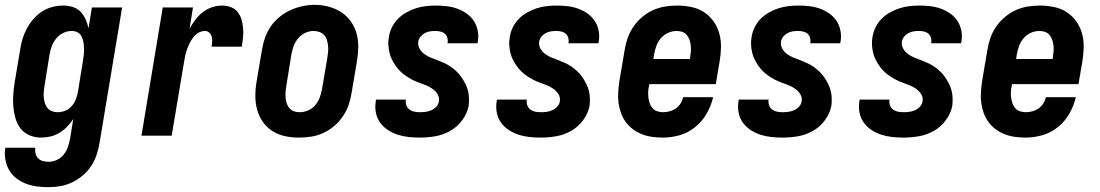

<svg xmlns="http://www.w3.org/2000/svg" viewBox="-31 -561 4551 794"><path d="M171 213Q146 213 122 210Q98 207 76 198.5Q54 190 36 176Q18 162 6.5 142Q-5 122 -9 98Q-13 74 -9 50H115Q113 62 116 74Q119 86 127 94Q135 102 146.5 105Q158 108 171 108Q188 108 205 100Q222 92 233 77.5Q244 63 250 46Q256 29 259 11L272 -69Q261 -52 246.5 -37Q232 -22 214.5 -11.5Q197 -1 177.5 3.5Q158 8 138 8Q113 8 90 -2Q67 -12 53 -31Q39 -50 32.5 -73.5Q26 -97 24 -121.5Q22 -146 24 -172Q26 -198 30 -223L52 -353Q55 -376 61.5 -398Q68 -420 79 -441Q90 -462 106 -481Q122 -500 142 -513Q162 -526 185 -532Q208 -538 230 -538Q251 -538 270 -532Q289 -526 302 -512.5Q315 -499 323 -481Q331 -463 335 -444L349 -530H474L381 28Q377 53 369 77.5Q361 102 347 124Q333 146 312.5 163.5Q292 181 268.5 192.5Q245 204 220 208.5Q195 213 171 213ZM207 -97Q223 -97 238.5 -103Q254 -109 265 -121.5Q276 -134 282 -149Q288 -164 291 -179Q296 -212 301.5 -244.5Q307 -277 312 -309Q314 -322 315.5 -335Q317 -348 316.5 -361Q316 -374 314 -386.5Q312 -399 306.5 -410Q301 -421 290 -427Q279 -433 266 -433Q248 -433 231 -425Q214 -417 202 -402.5Q190 -388 183.5 -371Q177 -354 174 -336L153 -206Q151 -194 150 -181.5Q149 -169 150 -157.5Q151 -146 154.5 -134.5Q158 -123 165.5 -114Q173 -105 184 -101Q195 -97 207 -97Z M554 0 642 -530H767L753 -442Q763 -461 776.5 -479Q790 -497 807.5 -510.5Q825 -524 845.5 -531Q866 -538 887 -538Q906 -538 923.5 -531.5Q941 -525 952 -511Q963 -497 968 -479.5Q973 -462 974.5 -443.5Q976 -425 974 -405.5Q972 -386 969 -368H844Q846 -378 846.5 -388.5Q847 -399 844.5 -409Q842 -419 834.5 -426Q827 -433 817 -433Q803 -433 790.5 -426Q778 -419 769 -407.5Q760 -396 753.5 -383Q747 -370 742.5 -357.5Q738 -345 735 -331.5Q732 -318 730 -304L679 0Z M1205 8Q1176 8 1147.5 2Q1119 -4 1095.5 -19Q1072 -34 1056 -57Q1040 -80 1032.5 -107Q1025 -134 1025 -164Q1025 -194 1030 -223L1052 -353Q1056 -379 1064.5 -403.5Q1073 -428 1088 -450.5Q1103 -473 1124.5 -490.5Q1146 -508 1170 -519Q1194 -530 1219.5 -535.5Q1245 -541 1271 -541Q1300 -541 1328 -533.5Q1356 -526 1379.5 -511Q1403 -496 1419.5 -473Q1436 -450 1443.5 -423Q1451 -396 1450.5 -366Q1450 -336 1445 -307L1423 -177Q1419 -151 1410.5 -126.5Q1402 -102 1387 -80Q1372 -58 1351 -40Q1330 -22 1306 -11Q1282 0 1256 4Q1230 8 1205 8ZM1208 -97Q1226 -97 1243.5 -104.5Q1261 -112 1273 -126.5Q1285 -141 1291.5 -158.5Q1298 -176 1301 -194L1323 -324Q1325 -336 1326 -348.5Q1327 -361 1325.5 -373Q1324 -385 1320.5 -396.5Q1317 -408 1309 -416.5Q1301 -425 1289.5 -429Q1278 -433 1266 -433Q1248 -433 1231 -425Q1214 -417 1202 -402.5Q1190 -388 1183.5 -371Q1177 -354 1174 -336L1153 -206Q1151 -194 1150 -181.5Q1149 -169 1150 -157Q1151 -145 1154.5 -134Q1158 -123 1165.5 -114Q1173 -105 1184 -101Q1195 -97 1208 -97Z M1706 8Q1682 8 1658.5 5.5Q1635 3 1613.5 -4Q1592 -11 1573 -23.5Q1554 -36 1541 -54Q1528 -72 1523.5 -95Q1519 -118 1523 -142Q1523 -144 1523.5 -145.5Q1524 -147 1524 -149H1648Q1648 -149 1648 -148Q1648 -147 1647 -147Q1646 -135 1650 -124.5Q1654 -114 1663 -107.5Q1672 -101 1683 -99Q1694 -97 1706 -97Q1717 -97 1729 -98.5Q1741 -100 1752.5 -105Q1764 -110 1773 -119.5Q1782 -129 1784 -141Q1787 -157 1779 -170.5Q1771 -184 1758.5 -193Q1746 -202 1731.5 -208Q1717 -214 1702.5 -219Q1688 -224 1674.5 -231Q1661 -238 1648.5 -246.5Q1636 -255 1625 -265.5Q1614 -276 1605.5 -288.5Q1597 -301 1590 -314.5Q1583 -328 1579.5 -343.5Q1576 -359 1575 -375Q1574 -391 1577 -407Q1580 -428 1589.5 -447.5Q1599 -467 1614 -482.5Q1629 -498 1648.5 -509Q1668 -520 1688 -526.5Q1708 -533 1728.5 -535.5Q1749 -538 1770 -538Q1793 -538 1815.5 -535.5Q1838 -533 1859 -525.5Q1880 -518 1898 -505.5Q1916 -493 1928 -475Q1940 -457 1944.5 -434.5Q1949 -412 1945 -389Q1944 -387 1944 -385Q1944 -383 1943 -382H1819Q1819 -382 1819.5 -382.5Q1820 -383 1820 -384Q1822 -394 1819 -404.5Q1816 -415 1808.5 -421.5Q1801 -428 1790.5 -430.5Q1780 -433 1770 -433Q1759 -433 1748 -431.5Q1737 -430 1726.5 -424.5Q1716 -419 1708.5 -410Q1701 -401 1699 -390Q1696 -374 1704 -360Q1712 -346 1724.5 -337Q1737 -328 1751 -322.5Q1765 -317 1779.5 -311.5Q1794 -306 1808 -299.5Q1822 -293 1834.5 -284Q1847 -275 1858 -264.5Q1869 -254 1877.5 -241.5Q1886 -229 1893 -215.5Q1900 -202 1904 -186.5Q1908 -171 1908.5 -155.5Q1909 -140 1907 -123Q1901 -92 1880.5 -64Q1860 -36 1830.5 -19.5Q1801 -3 1769 2.5Q1737 8 1706 8Z M2206 8Q2182 8 2158.5 5.5Q2135 3 2113.5 -4Q2092 -11 2073 -23.5Q2054 -36 2041 -54Q2028 -72 2023.5 -95Q2019 -118 2023 -142Q2023 -144 2023.5 -145.5Q2024 -147 2024 -149H2148Q2148 -149 2148 -148Q2148 -147 2147 -147Q2146 -135 2150 -124.5Q2154 -114 2163 -107.5Q2172 -101 2183 -99Q2194 -97 2206 -97Q2217 -97 2229 -98.5Q2241 -100 2252.5 -105Q2264 -110 2273 -119.5Q2282 -129 2284 -141Q2287 -157 2279 -170.5Q2271 -184 2258.5 -193Q2246 -202 2231.5 -208Q2217 -214 2202.5 -219Q2188 -224 2174.5 -231Q2161 -238 2148.5 -246.5Q2136 -255 2125 -265.5Q2114 -276 2105.5 -288.5Q2097 -301 2090 -314.5Q2083 -328 2079.5 -343.5Q2076 -359 2075 -375Q2074 -391 2077 -407Q2080 -428 2089.5 -447.5Q2099 -467 2114 -482.5Q2129 -498 2148.5 -509Q2168 -520 2188 -526.5Q2208 -533 2228.5 -535.5Q2249 -538 2270 -538Q2293 -538 2315.5 -535.5Q2338 -533 2359 -525.5Q2380 -518 2398 -505.5Q2416 -493 2428 -475Q2440 -457 2444.5 -434.5Q2449 -412 2445 -389Q2444 -387 2444 -385Q2444 -383 2443 -382H2319Q2319 -382 2319.5 -382.5Q2320 -383 2320 -384Q2322 -394 2319 -404.5Q2316 -415 2308.5 -421.5Q2301 -428 2290.5 -430.5Q2280 -433 2270 -433Q2259 -433 2248 -431.5Q2237 -430 2226.5 -424.5Q2216 -419 2208.5 -410Q2201 -401 2199 -390Q2196 -374 2204 -360Q2212 -346 2224.5 -337Q2237 -328 2251 -322.5Q2265 -317 2279.5 -311.5Q2294 -306 2308 -299.5Q2322 -293 2334.5 -284Q2347 -275 2358 -264.5Q2369 -254 2377.5 -241.5Q2386 -229 2393 -215.5Q2400 -202 2404 -186.5Q2408 -171 2408.5 -155.5Q2409 -140 2407 -123Q2401 -92 2380.5 -64Q2360 -36 2330.5 -19.5Q2301 -3 2269 2.5Q2237 8 2206 8Z M2710 8Q2688 8 2666 5Q2644 2 2623.5 -6Q2603 -14 2586.5 -26.5Q2570 -39 2557.5 -55.5Q2545 -72 2537.5 -92.5Q2530 -113 2527 -134.5Q2524 -156 2525.5 -178.5Q2527 -201 2530 -223L2552 -353Q2556 -379 2564.5 -403.5Q2573 -428 2588 -450Q2603 -472 2624 -490Q2645 -508 2669.5 -519Q2694 -530 2719.5 -534Q2745 -538 2770 -538Q2799 -538 2828 -532Q2857 -526 2880 -511Q2903 -496 2919.5 -473Q2936 -450 2943.5 -423Q2951 -396 2950.5 -366Q2950 -336 2945 -307L2929 -213H2654L2653 -206Q2650 -194 2649.5 -181.5Q2649 -169 2650.5 -157Q2652 -145 2656 -133.5Q2660 -122 2667.5 -113.5Q2675 -105 2686.5 -101Q2698 -97 2710 -97Q2724 -97 2737.5 -100.5Q2751 -104 2763 -112Q2775 -120 2783 -132.5Q2791 -145 2794 -159H2918Q2910 -124 2891.5 -91.5Q2873 -59 2844 -35.5Q2815 -12 2780 -2Q2745 8 2710 8ZM2671 -317H2822L2823 -324Q2825 -336 2826 -348.5Q2827 -361 2825.5 -373Q2824 -385 2820.5 -396Q2817 -407 2809.5 -416Q2802 -425 2791 -429Q2780 -433 2767 -433Q2750 -433 2732.5 -425.5Q2715 -418 2702.5 -403.5Q2690 -389 2683.5 -371.5Q2677 -354 2674 -336Z M3206 8Q3182 8 3158.5 5.5Q3135 3 3113.5 -4Q3092 -11 3073 -23.5Q3054 -36 3041 -54Q3028 -72 3023.5 -95Q3019 -118 3023 -142Q3023 -144 3023.5 -145.5Q3024 -147 3024 -149H3148Q3148 -149 3148 -148Q3148 -147 3147 -147Q3146 -135 3150 -124.5Q3154 -114 3163 -107.5Q3172 -101 3183 -99Q3194 -97 3206 -97Q3217 -97 3229 -98.5Q3241 -100 3252.5 -105Q3264 -110 3273 -119.5Q3282 -129 3284 -141Q3287 -157 3279 -170.5Q3271 -184 3258.5 -193Q3246 -202 3231.5 -208Q3217 -214 3202.5 -219Q3188 -224 3174.5 -231Q3161 -238 3148.5 -246.5Q3136 -255 3125 -265.5Q3114 -276 3105.5 -288.5Q3097 -301 3090 -314.5Q3083 -328 3079.5 -343.5Q3076 -359 3075 -375Q3074 -391 3077 -407Q3080 -428 3089.5 -447.5Q3099 -467 3114 -482.5Q3129 -498 3148.5 -509Q3168 -520 3188 -526.5Q3208 -533 3228.5 -535.5Q3249 -538 3270 -538Q3293 -538 3315.5 -535.5Q3338 -533 3359 -525.5Q3380 -518 3398 -505.5Q3416 -493 3428 -475Q3440 -457 3444.5 -434.5Q3449 -412 3445 -389Q3444 -387 3444 -385Q3444 -383 3443 -382H3319Q3319 -382 3319.5 -382.5Q3320 -383 3320 -384Q3322 -394 3319 -404.5Q3316 -415 3308.5 -421.5Q3301 -428 3290.5 -430.5Q3280 -433 3270 -433Q3259 -433 3248 -431.5Q3237 -430 3226.5 -424.5Q3216 -419 3208.5 -410Q3201 -401 3199 -390Q3196 -374 3204 -360Q3212 -346 3224.5 -337Q3237 -328 3251 -322.5Q3265 -317 3279.5 -311.5Q3294 -306 3308 -299.5Q3322 -293 3334.5 -284Q3347 -275 3358 -264.5Q3369 -254 3377.5 -241.5Q3386 -229 3393 -215.5Q3400 -202 3404 -186.5Q3408 -171 3408.5 -155.5Q3409 -140 3407 -123Q3401 -92 3380.5 -64Q3360 -36 3330.5 -19.5Q3301 -3 3269 2.5Q3237 8 3206 8Z M3706 8Q3682 8 3658.5 5.5Q3635 3 3613.5 -4Q3592 -11 3573 -23.5Q3554 -36 3541 -54Q3528 -72 3523.5 -95Q3519 -118 3523 -142Q3523 -144 3523.5 -145.5Q3524 -147 3524 -149H3648Q3648 -149 3648 -148Q3648 -147 3647 -147Q3646 -135 3650 -124.5Q3654 -114 3663 -107.5Q3672 -101 3683 -99Q3694 -97 3706 -97Q3717 -97 3729 -98.5Q3741 -100 3752.5 -105Q3764 -110 3773 -119.5Q3782 -129 3784 -141Q3787 -157 3779 -170.5Q3771 -184 3758.5 -193Q3746 -202 3731.5 -208Q3717 -214 3702.5 -219Q3688 -224 3674.5 -231Q3661 -238 3648.5 -246.5Q3636 -255 3625 -265.5Q3614 -276 3605.5 -288.5Q3597 -301 3590 -314.5Q3583 -328 3579.5 -343.5Q3576 -359 3575 -375Q3574 -391 3577 -407Q3580 -428 3589.5 -447.5Q3599 -467 3614 -482.5Q3629 -498 3648.5 -509Q3668 -520 3688 -526.5Q3708 -533 3728.5 -535.5Q3749 -538 3770 -538Q3793 -538 3815.5 -535.5Q3838 -533 3859 -525.5Q3880 -518 3898 -505.5Q3916 -493 3928 -475Q3940 -457 3944.5 -434.5Q3949 -412 3945 -389Q3944 -387 3944 -385Q3944 -383 3943 -382H3819Q3819 -382 3819.5 -382.5Q3820 -383 3820 -384Q3822 -394 3819 -404.5Q3816 -415 3808.5 -421.5Q3801 -428 3790.5 -430.5Q3780 -433 3770 -433Q3759 -433 3748 -431.5Q3737 -430 3726.5 -424.5Q3716 -419 3708.5 -410Q3701 -401 3699 -390Q3696 -374 3704 -360Q3712 -346 3724.5 -337Q3737 -328 3751 -322.5Q3765 -317 3779.5 -311.5Q3794 -306 3808 -299.5Q3822 -293 3834.5 -284Q3847 -275 3858 -264.5Q3869 -254 3877.5 -241.5Q3886 -229 3893 -215.5Q3900 -202 3904 -186.5Q3908 -171 3908.5 -155.5Q3909 -140 3907 -123Q3901 -92 3880.5 -64Q3860 -36 3830.5 -19.5Q3801 -3 3769 2.5Q3737 8 3706 8Z M4210 8Q4188 8 4166 5Q4144 2 4123.5 -6Q4103 -14 4086.5 -26.5Q4070 -39 4057.5 -55.5Q4045 -72 4037.5 -92.5Q4030 -113 4027 -134.5Q4024 -156 4025.5 -178.5Q4027 -201 4030 -223L4052 -353Q4056 -379 4064.5 -403.5Q4073 -428 4088 -450Q4103 -472 4124 -490Q4145 -508 4169.5 -519Q4194 -530 4219.5 -534Q4245 -538 4270 -538Q4299 -538 4328 -532Q4357 -526 4380 -511Q4403 -496 4419.5 -473Q4436 -450 4443.5 -423Q4451 -396 4450.5 -366Q4450 -336 4445 -307L4429 -213H4154L4153 -206Q4150 -194 4149.5 -181.5Q4149 -169 4150.5 -157Q4152 -145 4156 -133.5Q4160 -122 4167.5 -113.5Q4175 -105 4186.5 -101Q4198 -97 4210 -97Q4224 -97 4237.5 -100.5Q4251 -104 4263 -112Q4275 -120 4283 -132.5Q4291 -145 4294 -159H4418Q4410 -124 4391.5 -91.5Q4373 -59 4344 -35.5Q4315 -12 4280 -2Q4245 8 4210 8ZM4171 -317H4322L4323 -324Q4325 -336 4326 -348.5Q4327 -361 4325.5 -373Q4324 -385 4320.5 -396Q4317 -407 4309.5 -416Q4302 -425 4291 -429Q4280 -433 4267 -433Q4250 -433 4232.5 -425.5Q4215 -418 4202.5 -403.5Q4190 -389 4183.5 -371.5Q4177 -354 4174 -336Z"/></svg>

Font: Iosevka Curly XBdObl
Style: Regular
Weight: 800
Italic angle: -9°
Monospace: yes
Designer: Belleve Invis
Foundry: Belleve Invis
Version: Version 11.1.0; ttfautohint (v1.8.3)